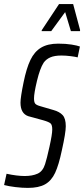

<svg xmlns="http://www.w3.org/2000/svg" viewBox="-39 -909 411 937"><path d="M-19 -6 -7 -61Q44 -50 82 -50Q119 -50 144.5 -61.5Q170 -73 181 -108Q189 -132 202.5 -193Q216 -254 216 -277Q216 -299 208 -306.5Q200 -314 172 -322L99 -342Q61 -355 61 -408Q61 -434 76 -507Q90 -576 109.5 -616.5Q129 -657 161.5 -676.5Q194 -696 245 -696Q282 -696 310 -691.5Q338 -687 351 -682L340 -629Q329 -632 305.5 -635Q282 -638 261 -638Q227 -638 206.5 -629Q186 -620 174 -603Q156 -575 141.5 -514.5Q127 -454 127 -429Q127 -410 133 -403Q139 -396 157 -391L222 -372Q251 -364 266.5 -347.5Q282 -331 282 -293Q282 -261 263 -176Q248 -104 230 -65.5Q212 -27 181 -9.5Q150 8 97 8Q69 8 36 4Q3 0 -19 -6ZM164 -757 165 -762 249 -889H318L352 -762L351 -757H307L279 -850L211 -757Z"/></svg>

Font: Saira Ultra Condensed
Style: Italic
Weight: 400
Width: 1
Italic angle: -12°
Designer: Hector Gatti with collaboration of the Omnibus-Type team
Foundry: Omnibus-Type
Version: Version 1.001; ttfautohint (v1.8)